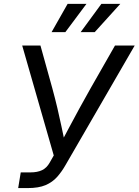

<svg xmlns="http://www.w3.org/2000/svg" viewBox="-20 -960 707 980"><path d="M72.8 0 85.9 -80.1H136.2Q170.4 -80.1 194.3 -91.3Q218.3 -102.5 233.9 -130.4L254.4 -166.5L93.3 -727.5H186.5L247.1 -509.3Q261.7 -455.6 272.9 -408.2Q284.2 -360.8 293.5 -315.7Q302.7 -270.5 313 -223.1H287.1Q312.5 -270.5 336.4 -315.7Q360.4 -360.8 386.2 -408.2Q412.1 -455.6 442.4 -509.3L566.9 -727.5H667.5L315.4 -119.1Q295.9 -84.5 272 -57.4Q248 -30.3 212.6 -15.1Q177.2 0 121.1 0ZM313.5 -795.9H243.2L325.2 -940.4H421.4ZM463.4 -795.9H391.6L497.6 -940.4H594.2Z"/></svg>

Font: Inter 24pt
Style: Italic
Weight: 400
Italic angle: -9.3988°
Designer: Rasmus Andersson
Foundry: rsms
Version: Version 4.001;git-66647c0bb